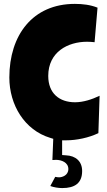

<svg xmlns="http://www.w3.org/2000/svg" viewBox="-20 -712 553 993"><path d="M28.3 -311C28.3 -169.4 106.9 -39.1 239.7 1L255.4 5.9L251 115.7C256.8 115.2 263.2 114.7 269.5 114.7C298.3 114.7 333.5 128.4 333.5 162.1C333.5 195.3 301.3 205.1 285.6 205.1C278.8 205.1 272.5 204.1 265.6 202.6L240.2 250C257.8 256.8 282.7 260.7 301.8 260.7C366.7 260.7 404.8 235.4 404.8 172.4C404.8 122.6 371.6 93.3 320.8 91.3L301.3 89.8V13.7H321.8C376 13.7 439 0.5 488.8 -23.4L495.1 -216.8C456.1 -197.8 410.2 -183.1 368.2 -183.1C286.6 -183.1 229.5 -229.5 229.5 -319.3C229.5 -443.4 331.1 -496.1 430.2 -496.1C442.9 -496.1 456.1 -495.1 469.2 -493.7L484.4 -672.4C447.8 -687 407.7 -691.9 367.2 -691.9C148.9 -691.9 28.3 -530.3 28.3 -311Z"/></svg>

Font: Luckiest Guy
Style: Regular
Weight: 400
Designer: Astigmatic (AOETI)
Foundry: Astigmatic (AOETI)
Version: Version 1.001